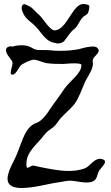

<svg xmlns="http://www.w3.org/2000/svg" viewBox="-20 -946 559 967"><path d="M42 -711C40 -712 37 -713 34 -713C30 -713 25 -711 21 -710C13 -706 10 -700 10 -693C10 -676 30 -654 38 -642C39 -641 41 -639 41 -637C42 -634 43 -632 43 -628V-626C42 -613 34 -592 34 -580C34 -574 36 -570 41 -570C64 -570 73 -610 90 -621C105 -630 134 -645 149 -645H156C175 -642 197 -631 214 -628C242 -624 269 -624 297 -624H301C304 -624 331 -627 355 -627C373 -627 390 -625 390 -619V-617C390 -576 331 -537 305 -500C281 -463 249 -423 225 -386C214 -368 187 -335 166 -328C97 -306 91 -214 48 -133C29 -97 18 -68 18 -46C18 -15 40 1 91 1C107 1 125 -1 147 -4C191 -10 232 -22 276 -28C294 -30 314 -36 333 -36C352 -36 380 -29 407 -27H415C428 -27 439 -28 449 -33C470 -44 468 -64 478 -84C484 -96 509 -117 509 -131C509 -138 504 -143 491 -145C488 -146 486 -146 483 -146C452 -146 433 -108 407 -98C382 -89 355 -85 327 -85C275 -85 220 -97 172 -107C165 -108 155 -112 146 -112C145 -112 143 -112 142 -111C137 -111 125 -101 119 -101C117 -101 115 -102 114 -105C113 -111 113 -117 113 -122C113 -182 167 -219 201 -264C226 -298 246 -294 269 -329C292 -364 329 -389 355 -422C380 -456 393 -501 411 -539C423 -562 448 -597 448 -624V-627C447 -631 447 -634 447 -638C447 -641 447 -644 448 -647C454 -663 474 -673 477 -689V-691C477 -698 471 -705 466 -708C460 -711 454 -712 447 -712C444 -712 441 -711 438 -711C416 -710 396 -703 375 -698C348 -693 316 -690 285 -690C265 -690 246 -691 229 -693C222 -694 215 -694 208 -694H188C180 -694 173 -694 166 -695C151 -697 142 -706 129 -711C117 -716 103 -718 89 -718C72 -718 57 -716 42 -711ZM270 -727C280 -727 295 -730 304 -740C316 -755 326 -771 339 -786C347 -796 362 -804 368 -815C377 -831 385 -845 397 -859C403 -866 415 -870 420 -876C425 -882 430 -900 430 -911C430 -914 430 -917 429 -918C426 -922 417 -923 413 -924C409 -925 404 -926 400 -926C345 -926 319 -800 258 -793H256C229 -793 194 -858 177 -871C158 -886 142 -911 120 -918C115 -920 108 -925 102 -925C101 -925 99 -925 98 -924C92 -920 89 -914 89 -906C89 -889 103 -866 110 -858C124 -841 143 -830 158 -814C193 -779 208 -735 262 -729C264 -728 265 -727 270 -727Z"/></svg>

Font: Ancial
Style: Regular
Weight: 400
Designer: Daytona Mess (Anne-Dauphine Borione)
Foundry: Daytona Mess (Anne-Dauphine Borione)
Version: Version 1.000;Glyphs 3.2 (3192)